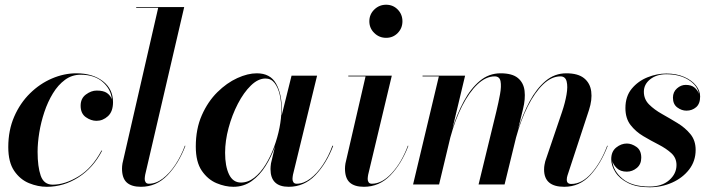

<svg xmlns="http://www.w3.org/2000/svg" viewBox="-20 -780 3026 812"><path d="M453 -360Q449.2 -402.8 414.4 -433.4Q379.5 -464 321 -464Q284.1 -464 254.9 -442.4Q225.6 -420.9 203.8 -385.1Q182 -349.4 167.6 -306.2Q153.2 -263 146.1 -219.1Q139 -175.2 139 -138Q139 -75 152.2 -37Q165.5 1 203 1Q254.8 1 312.4 -34.2Q370 -69.5 409 -143H412Q374.5 -70.2 311.9 -30.1Q249.2 10 178 10Q140.5 10 102.9 -5.3Q65.2 -20.6 40.1 -57.3Q15 -94 15 -158Q15 -229.2 40.1 -286.8Q65.1 -344.2 106.9 -385.2Q148.6 -426.2 199.8 -448.1Q250.9 -470 303 -470Q372 -470 415 -436.8Q458 -403.5 458 -348Q458 -308.2 436.5 -288.6Q415 -269 388 -269Q364.8 -269 342.9 -284.5Q321 -300 321 -333Q321 -363.8 343.4 -380.4Q365.8 -397 389 -397Q417.5 -397 432.2 -386.8Q447 -376.5 453 -360Z M764 -163Q735.5 -88 688.4 -39Q641.2 10 576 10Q536.2 10 516.1 -8.2Q496 -26.5 496 -67Q496 -77 498 -89L649 -747H556V-750H759L594 -41Q593.2 -36.5 592.6 -31.6Q592 -26.8 592 -23Q592 -14.8 596.1 -8.9Q600.2 -3 610 -3Q639.5 -3 668.2 -24.7Q696.9 -46.4 721.2 -82.9Q745.5 -119.5 762 -164Z M1172 -314Q1172 -303.5 1171.2 -291.8L1213 -460H1321L1219 -41Q1218.2 -36.5 1217.6 -31.6Q1217 -26.8 1217 -23Q1217 -14.8 1221.1 -8.9Q1225.2 -3 1235 -3Q1263.5 -3 1292 -24.3Q1320.5 -45.6 1345 -82.1Q1369.5 -118.5 1386 -164L1389 -163Q1360.5 -88 1313.4 -39Q1266.2 10 1201 10Q1124 10 1124 -65Q1124 -75 1126 -89L1143.1 -160.8Q1127.4 -116.5 1102.8 -77.5Q1078.2 -38.5 1044.4 -14.2Q1010.5 10 967 10Q932.5 10 895.6 -5.4Q858.8 -20.9 833.4 -57.9Q808 -95 808 -160Q808 -235 833.6 -292.8Q859.1 -350.5 899.1 -390Q939.1 -429.5 983.6 -449.8Q1028.1 -470 1066 -470Q1123 -470 1147.5 -426.5Q1172 -383 1172 -314ZM1170 -314Q1170 -348.5 1163.1 -379.1Q1156.1 -409.8 1141.3 -428.9Q1126.5 -448 1103 -448Q1071.5 -448 1041.1 -418.4Q1010.6 -388.8 986 -341.2Q961.4 -293.8 946.7 -239Q932 -184.2 932 -134Q932 -77 948.6 -42.5Q965.2 -8 999 -8Q1029.2 -8 1055.5 -28.7Q1081.8 -49.4 1102.8 -83.4Q1123.9 -117.4 1138.9 -158.1Q1154 -198.8 1162 -239.6Q1170 -280.4 1170 -314Z M1542 -690Q1542 -719.2 1562.9 -739.6Q1583.8 -760 1613 -760Q1642.2 -760 1662.1 -739.6Q1682 -719.2 1682 -690Q1682 -660.8 1662.1 -640.4Q1642.2 -620 1613 -620Q1583.8 -620 1562.9 -640.4Q1542 -660.8 1542 -690ZM1707 -163Q1678.5 -88 1631.4 -39Q1584.2 10 1519 10Q1479.2 10 1459.1 -8.2Q1439 -26.5 1439 -67Q1439 -77 1441 -89L1526 -457H1453V-460H1637L1537 -41Q1536.2 -36.5 1535.6 -31.6Q1535 -26.8 1535 -23Q1535 -14.8 1539.1 -8.9Q1543.2 -3 1553 -3Q1595.8 -3 1637.2 -48.2Q1678.8 -93.5 1705 -164Z M2114 0H2004L2079 -308Q2088.5 -347.5 2094.7 -381.4Q2100.9 -415.4 2096.9 -436.2Q2093 -457 2072 -457Q2034.6 -457 1999.1 -423.1Q1963.6 -389.2 1934 -330.8Q1904.4 -272.2 1884.5 -198.5L1837 0H1727L1836 -457H1767V-460H1947L1893.8 -237.4Q1913.5 -299.9 1942.2 -352.8Q1970.9 -405.8 2009.3 -437.9Q2047.8 -470 2097 -470Q2146.5 -470 2170.5 -449.9Q2194.5 -429.9 2198.5 -395.7Q2202.5 -361.5 2192 -319L2171.4 -234.6Q2191.5 -298.2 2220.2 -351.8Q2249 -405.4 2287.4 -437.7Q2325.8 -470 2375 -470Q2424.5 -470 2450.2 -449.2Q2475.9 -428.4 2480.4 -393.2Q2485 -358 2471 -315L2380 -38Q2377 -29 2377 -20Q2377 -2 2396 -2Q2441.8 -2 2482.1 -48.5Q2522.5 -95 2548 -164L2550 -163Q2521.5 -88 2476.4 -39Q2431.2 10 2366 10Q2281 10 2281 -63Q2281 -74.2 2282.8 -83.1Q2284.5 -92 2286 -98L2357 -307Q2370 -345.5 2375.9 -379.8Q2381.9 -414.1 2376.4 -435.6Q2371 -457 2350 -457Q2312.1 -457 2276.7 -422.8Q2241.2 -388.5 2211.8 -329.9Q2182.4 -271.4 2162.5 -198.5Z M2936 -383Q2930 -418.2 2892.1 -442.1Q2854.2 -466 2798 -466Q2756.8 -466 2729.9 -444.8Q2703 -423.5 2703 -392Q2703 -360.2 2725.1 -338.2Q2747.2 -316.1 2779.9 -297.8Q2812.5 -279.5 2845.1 -259.6Q2877.8 -239.8 2899.9 -212.8Q2922 -185.9 2922 -146Q2922 -99 2894.7 -63.4Q2867.4 -27.9 2822.9 -7.9Q2778.5 12 2727 12Q2671.5 12 2635.6 -6.3Q2599.8 -24.6 2582.4 -52.1Q2565 -79.5 2565 -107Q2565 -139.2 2586 -156.1Q2607 -173 2631 -173Q2651.2 -173 2671.6 -158.8Q2692 -144.5 2692 -113Q2692 -85.2 2673.1 -69.6Q2654.2 -54 2631 -54Q2604 -54 2588.5 -69Q2573 -84 2570 -99Q2573 -57.8 2612.5 -24.4Q2652 9 2727 9Q2779.5 9 2810.2 -18.1Q2841 -45.2 2841 -82Q2841 -112.2 2819.2 -132.2Q2797.4 -152.1 2765.2 -168.6Q2733 -185 2700.8 -204.1Q2668.6 -223.1 2646.8 -251.2Q2625 -279.2 2625 -323Q2625 -372.5 2651.8 -404.9Q2678.6 -437.2 2718.6 -453.1Q2758.5 -469 2798 -469Q2841 -469 2873.2 -454.9Q2905.4 -440.9 2923.2 -418.7Q2941 -396.5 2941 -372Q2941 -341.2 2924 -326.6Q2907 -312 2883 -312Q2862.8 -312 2844.4 -325.6Q2826 -339.2 2826 -367Q2826 -391 2842.9 -406Q2859.8 -421 2880 -421Q2903.2 -421 2916.6 -410.2Q2930 -399.5 2936 -383Z"/></svg>

Font: Bodoni* 72 Medium
Style: Italic
Weight: 500
Italic angle: -13°
Version: Version 1.002; ttfautohint (v0.97) -l 8 -r 50 -G 200 -x 14 -